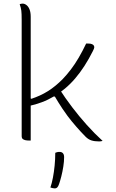

<svg xmlns="http://www.w3.org/2000/svg" viewBox="-20 -773 640 1063"><path d="M150 5Q149 5 147 5Q145 5 143.5 5Q142 5 140 5Q129 5 120 3Q111 1 105.5 -4Q100 -9 100 -18Q100 -98 100 -179Q100 -260 100 -340.5Q100 -421 100 -502Q100 -583 100 -663Q100 -698 98 -714Q96 -730 89 -750Q92 -751 94.5 -751.5Q97 -752 100 -752.5Q103 -753 105 -753Q116 -753 126.5 -745Q137 -737 143.5 -721Q150 -705 150 -680Q150 -594 150 -508.5Q150 -423 150 -337.5Q150 -252 150 -166.5Q150 -81 150 5ZM529 10Q504 10 486.5 4.5Q469 -1 454 -16Q441 -29 428 -43Q415 -57 402.5 -71.5Q390 -86 377.5 -101Q365 -116 354 -131Q338 -153 325.5 -171.5Q313 -190 303 -206.5Q293 -223 284 -238L256 -243L307 -283Q341 -230 379.5 -179.5Q418 -129 460 -82Q502 -35 548 7Q546 8 542.5 8.5Q539 9 536 9.5Q533 10 529 10ZM123 -241 154 -226Q178 -234 201 -244.5Q224 -255 245.5 -268.5Q267 -282 287 -298.5Q307 -315 326 -334Q350 -359 372.5 -388.5Q395 -418 416 -454Q437 -490 457 -532H467Q482 -532 489.5 -528.5Q497 -525 499.5 -520.5Q502 -516 502 -511Q502 -508 500 -503Q498 -498 494 -490Q472 -446 447.5 -408Q423 -370 396 -338.5Q369 -307 339.5 -282.5Q310 -258 278 -239Q246 -220 211.5 -207Q177 -194 140 -186ZM286 73Q290 71 296 69.5Q302 68 310 68Q322 68 328.5 75.5Q335 83 335 97Q335 121 330.5 149.5Q326 178 319.5 203.5Q313 229 307 246Q303 258 297.5 264Q292 270 283 270Q277 270 271 268.5Q265 267 259 265Q267 242 273 210.5Q279 179 282.5 143.5Q286 108 286 73Z"/></svg>

Font: Recursive Casual Light
Style: Regular
Weight: 300
Version: Version 1.047